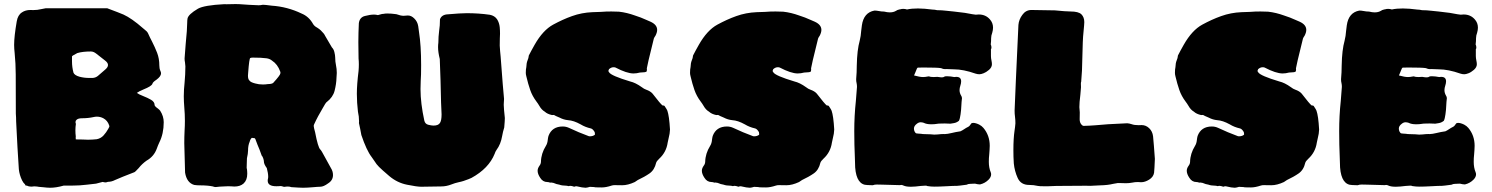

<svg xmlns="http://www.w3.org/2000/svg" viewBox="-20 -885 7268 935"><path d="M191.9 26.9C184.6 25.9 176.8 25.4 169.4 24.9C166.5 24.4 163.6 23.9 160.2 23.4C156.7 22.9 152.3 22.5 147 22.5C141.6 23.4 136.7 23.9 133.3 23.9C125 23.9 117.7 22.5 111.3 19C111.3 19 105 19 105 19C105 19 101.6 12.7 101.6 12.7C96.2 7.8 91.3 1.5 87.4 -6.8C79.1 -23.9 73.7 -42 71.8 -60.5C66.9 -131.3 63 -202.6 59.6 -273.9C59.1 -280.3 58.6 -287.1 58.6 -293.9C58.6 -306.6 58.1 -319.3 57.1 -332C56.6 -366.7 56.6 -430.2 56.6 -522.5C56.6 -557.6 54.7 -592.8 51.3 -627.4C49.8 -640.6 48.8 -653.8 48.8 -666.5C48.8 -694.3 53.2 -732.4 61.5 -780.8C64.9 -801.3 73.2 -815.9 86.9 -824.7C98.1 -832.5 112.3 -836.4 128.4 -836.4C128.4 -836.4 141.6 -835.9 141.6 -835.9C154.8 -835.9 168.5 -837.4 182.1 -840.8C189 -842.3 195.8 -843.8 202.1 -844.7C202.1 -844.7 502.4 -844.7 502.4 -844.7C541.5 -830.1 567.9 -819.8 581.5 -814C607.4 -802.2 639.2 -780.3 676.3 -747.6C678.2 -745.6 681.2 -743.2 684.6 -740.7C691.9 -735.4 697.8 -729.5 701.2 -722.2C707 -709 713.4 -695.8 720.2 -683.1C729.5 -665 737.8 -646.5 745.1 -627.9C752.4 -608.9 755.9 -588.4 755.9 -566.4C755.9 -557.1 757.3 -548.3 760.7 -540.5C763.2 -536.1 764.2 -531.7 764.2 -527.8C764.2 -518.1 756.8 -507.8 741.7 -496.6C730.5 -489.3 723.6 -482.9 722.2 -477.1C719.7 -469.2 705.1 -460 678.2 -449.2C663.1 -442.9 652.8 -437.5 646.5 -432.6C653.3 -427.7 663.6 -422.4 677.7 -417C691.9 -411.6 704.6 -405.3 715.8 -398.9C727.1 -392.1 732.9 -383.8 732.9 -373.5C732.9 -369.6 738.3 -363.8 749.5 -356C753.9 -352.5 757.3 -349.1 759.8 -346.2C771.5 -328.1 777.3 -309.1 777.3 -290C777.3 -252.4 770 -219.2 755.9 -191.4C751.5 -181.6 747.1 -171.9 743.7 -161.6C734.4 -135.7 717.8 -116.2 693.4 -102.5C679.2 -92.3 666.5 -80.6 655.3 -66.4C644 -54.2 637.2 -47.4 634.3 -46.4C592.3 -30.3 561 -17.6 540 -8.3C528.8 -2.4 517.1 0.5 505.4 0.5C501 2.4 496.6 3.4 492.2 3.4C492.2 3.4 479.5 1 479.5 1C479.5 1 447.8 9.3 447.8 9.3C415 13.2 388.7 16.1 368.7 17.6C354 18.6 327.6 19 289.6 19C265.6 25.9 243.7 29.3 224.6 29.3C213.9 29.3 203.1 28.3 191.9 26.9ZM430.7 -505.4C439.9 -505.9 448.7 -508.8 456.5 -515.1C468.8 -526.4 481 -536.6 493.2 -546.9C501.5 -554.2 505.9 -561 505.9 -568.4C505.9 -575.7 501.5 -582.5 492.7 -589.4C478 -600.6 463.4 -611.8 449.2 -623.5C439.9 -630.9 431.2 -634.3 422.4 -634.3C396 -634.3 374 -631.8 356.4 -626.5C339.4 -617.7 330.6 -612.3 330.6 -610.4C330.6 -610.4 330.6 -586.4 330.6 -586.4C330.6 -567.4 333 -548.8 337.9 -530.8C341.3 -522.5 351.6 -515.6 367.7 -511.2C382.8 -507.3 398.4 -505.4 414.6 -505.4C414.6 -505.4 430.7 -505.4 430.7 -505.4ZM450.7 -207C464.4 -209.5 475.6 -215.8 484.4 -225.6C493.2 -235.4 501 -246.1 507.3 -257.8C510.7 -263.7 512.7 -267.1 512.7 -268.1C512.7 -268.1 511.7 -274.4 511.7 -274.4C506.3 -290.5 496.6 -302.2 482.4 -309.6C472.7 -314.5 462.4 -316.9 452.1 -316.9C446.8 -316.9 440.9 -316.4 435.5 -314.9C417.5 -311 398.9 -309.1 379.9 -309.1C366.7 -309.1 357.9 -306.6 352.5 -301.3C349.1 -298.3 347.7 -294.9 347.7 -290.5C347.7 -288.1 348.1 -285.2 349.6 -281.7C348.1 -271.5 347.2 -261.2 347.2 -251C347.2 -240.7 347.7 -230.5 349.1 -220.2C348.6 -219.2 348.6 -218.3 348.6 -216.8C348.6 -216.8 349.1 -206.1 349.1 -206.1C360.4 -206.1 371.1 -206.1 381.8 -205.6C391.1 -205.1 399.9 -204.6 408.7 -204.6C422.9 -204.6 437 -205.6 450.7 -207Z M1398.9 26.4C1393.6 24.4 1388.2 23.4 1381.8 23.4C1377.9 23.4 1374.5 23.4 1372.1 23.9C1369.1 24.4 1367.2 24.9 1365.7 24.9C1362.8 24.9 1359.4 24.4 1356 22.9C1352.5 21.5 1348.6 21 1345.2 21C1345.2 21 1340.8 21.5 1340.8 21.5C1340.8 21.5 1326.2 22 1326.2 22C1297.9 22 1283.7 13.2 1283.7 -4.9C1283.7 -8.8 1284.2 -13.2 1285.6 -17.6C1285.6 -17.6 1286.1 -23.4 1286.1 -23.4C1286.1 -35.6 1283.7 -50.3 1279.3 -66.4C1270 -79.1 1265.1 -89.8 1265.1 -98.6C1265.1 -102.1 1264.2 -107.4 1261.7 -114.3C1259.3 -121.1 1256.8 -125.5 1254.4 -127.4C1250.5 -138.7 1247.1 -148.4 1243.7 -156.7C1236.8 -172.9 1230.5 -188.5 1225.1 -203.6C1223.6 -210 1220.2 -212.9 1215.8 -212.9C1215.8 -212.9 1212.9 -212.4 1212.9 -212.4C1212.9 -212.4 1207.5 -213.9 1207.5 -213.9C1207.5 -213.9 1206.1 -213.4 1206.1 -213.4C1201.7 -210 1198.2 -204.1 1195.8 -194.8C1190.4 -182.6 1188 -168.5 1188 -152.3C1188 -142.1 1186 -129.4 1182.6 -114.3C1182.1 -102.1 1181.6 -91.8 1181.6 -83C1181.6 -83 1181.2 -67.4 1181.2 -67.4C1182.6 -62 1183.6 -56.2 1183.6 -50.8C1183.6 -50.8 1184.1 -39.1 1184.1 -39.1C1184.1 -18.1 1178.2 -2.4 1166 8.8C1154.8 18.6 1140.1 23.4 1121.1 23.4C1116.7 23.4 1111.8 22.9 1106.9 22.5C1101.6 22 1096.2 22 1090.8 22C1083.5 22 1076.7 22.5 1069.8 22.9C1063 23.4 1056.2 23.9 1049.8 23.9C1049.8 23.9 1030.8 25.9 1030.8 25.9C1025.4 25.9 1021 24.9 1016.6 22.9C1000.5 19.5 979.5 17.6 953.6 17.6C944.3 17.6 935.1 17.1 925.8 15.6C901.9 8.8 886.7 -11.2 881.3 -44.4C881.3 -44.4 877.4 -187.5 877.4 -187.5C877.4 -208 877.9 -228.5 878.9 -249C879.9 -264.6 880.4 -280.3 880.4 -296.4C880.4 -318.4 879.4 -340.8 877.4 -363.3C876 -380.9 875 -398.4 875 -416C875 -438.5 876.5 -460.9 878.9 -482.9C881.3 -508.8 882.8 -535.2 882.8 -561.5C882.3 -567.9 881.8 -574.7 880.9 -581.1C879.4 -587.4 878.9 -594.2 878.9 -600.6C878.9 -606.4 880.9 -629.9 884.3 -671.4C889.2 -719.7 891.6 -753.4 891.6 -773.4C891.6 -781.2 892.1 -788.1 893.1 -794.4C895.5 -808.1 912.6 -824.2 944.3 -842.8C964.4 -854 1006.8 -861.3 1072.8 -864.7C1072.8 -864.7 1083 -864.3 1083 -864.3C1101.6 -864.7 1116.2 -865.2 1127.4 -865.2C1135.7 -865.2 1142.1 -865.2 1146 -864.7C1176.8 -862.3 1208 -860.4 1239.3 -859.4C1245.1 -859.4 1251 -859.9 1256.8 -861.3C1256.8 -861.3 1260.7 -861.8 1260.7 -861.8C1267.1 -861.8 1281.2 -860.4 1303.2 -857.4C1354 -854 1402.3 -841.3 1448.2 -819.3C1472.2 -809.6 1491.2 -792.5 1504.9 -767.6C1509.3 -760.7 1515.6 -754.9 1524.4 -750.5C1532.2 -745.6 1538.1 -741.2 1542.5 -736.8C1553.7 -726.1 1560.5 -717.3 1563 -710.9C1563 -710.9 1596.2 -654.3 1596.2 -654.3C1601.6 -648.9 1606 -641.6 1608.4 -631.3C1610.8 -621.1 1612.3 -612.3 1612.3 -605.5C1612.3 -591.3 1613.8 -578.6 1616.2 -567.4C1618.7 -555.7 1620.1 -543 1620.1 -529.8C1620.1 -529.8 1618.7 -507.3 1618.7 -507.3C1618.2 -485.4 1614.7 -463.9 1609.4 -442.9C1604 -421.9 1591.3 -403.8 1571.3 -388.2C1570.8 -387.7 1569.8 -386.7 1568.8 -386.2C1567.4 -385.7 1561.5 -376 1551.3 -357.9C1536.1 -332.5 1522 -306.6 1509.8 -279.8C1508.3 -277.3 1507.8 -274.4 1507.8 -271C1507.8 -266.6 1510.3 -256.3 1514.6 -240.7C1523.9 -191.9 1532.2 -164.1 1539.6 -157.2C1543.5 -153.8 1550.8 -141.6 1561.5 -121.1C1572.3 -100.6 1582 -83 1590.8 -67.9C1598.1 -56.6 1601.6 -44.9 1601.6 -32.7C1601.6 -15.6 1593.8 -2 1578.1 7.8C1563 19 1550.3 24.4 1539.6 24.4C1531.2 24.4 1519 25.4 1502 26.9C1484.9 28.3 1469.7 29.3 1456.1 29.3C1445.8 29.3 1426.8 28.3 1398.9 26.4ZM1285.2 -475.6C1296.9 -475.6 1305.2 -477.5 1310.1 -481C1333 -505.9 1344.7 -521.5 1345.2 -526.9C1345.2 -526.9 1345.7 -531.2 1345.7 -531.2C1345.7 -533.7 1345.2 -535.6 1344.2 -537.6C1335.9 -560.5 1322.8 -578.1 1305.2 -589.4C1297.9 -595.7 1288.6 -599.6 1278.3 -601.1C1261.2 -603.5 1238.8 -604.5 1211.4 -604.5C1206.1 -604.5 1202.1 -604 1198.7 -602.5C1195.3 -601.1 1191.9 -577.1 1188.5 -530.8C1188 -525.4 1187.5 -521 1187.5 -516.6C1187.5 -504.9 1189.9 -496.6 1195.3 -492.2C1198.7 -486.8 1208 -482.4 1223.1 -478.5C1234.9 -475.1 1247.1 -473.6 1260.3 -473.6C1268.1 -473.6 1276.4 -474.1 1285.2 -475.6Z M2031.2 24.4C2017.1 24.4 1994.1 21 1962.4 14.6C1930.2 8.3 1901.4 -5.9 1876 -27.3C1850.6 -48.8 1834 -64 1825.7 -72.3C1817.4 -80.6 1809.6 -90.3 1803.2 -101.1C1798.8 -107.4 1794.4 -113.8 1790 -120.1C1772.9 -142.1 1756.3 -178.2 1739.7 -227.5C1736.3 -247.1 1732.4 -266.6 1728 -285.6C1728 -285.6 1728.5 -293.9 1728.5 -293.9C1728.5 -310.1 1726.6 -326.2 1723.1 -341.3C1719.7 -370.1 1717.8 -399.4 1717.8 -428.2C1717.8 -459 1720.7 -496.1 1726.1 -539.6C1727.1 -550.8 1727.5 -561.5 1727.5 -571.3C1727.5 -581.1 1727.1 -590.8 1726.1 -600.6C1725.6 -623 1725.1 -649.4 1725.1 -679.7C1725.1 -710.4 1726.1 -741.2 1727.5 -772C1730 -791 1739.7 -802.7 1756.8 -807.1C1773.4 -811.5 1788.6 -814 1801.8 -814C1808.1 -814 1814 -813 1820.3 -811.5C1820.3 -811.5 1840.3 -816.9 1840.3 -816.9C1842.8 -816.9 1844.7 -816.9 1846.7 -817.4C1853 -818.8 1859.4 -819.3 1865.7 -819.3C1877.9 -819.3 1892.6 -818.4 1910.2 -815.9C1924.8 -810.5 1936.5 -808.1 1945.3 -808.1C1948.7 -808.1 1955.6 -808.6 1966.3 -809.6C1977.5 -809.6 1987.8 -804.7 1997.1 -795.4C2007.8 -785.2 2014.2 -772.5 2016.6 -757.8C2017.6 -748.5 2019 -738.8 2020.5 -729C2027.3 -686 2030.8 -632.3 2030.8 -567.9C2030.8 -533.2 2030.3 -507.3 2028.8 -491.2C2028.3 -478 2027.8 -464.4 2027.8 -451.2C2027.8 -404.8 2034.2 -353.5 2046.4 -297.4C2048.8 -286.6 2055.7 -279.8 2065.9 -277.3C2076.2 -274.9 2084.5 -273.4 2090.8 -273.4C2106.9 -273.4 2117.7 -277.8 2123 -287.1C2127.9 -294.9 2130.4 -308.6 2130.4 -328.1C2130.4 -328.1 2127.9 -385.7 2127.9 -385.7C2126.5 -458.5 2124.5 -529.3 2121.6 -597.7C2116.2 -619.1 2113.3 -638.7 2113.3 -655.8C2113.3 -663.1 2113.8 -670.4 2114.7 -676.8C2114.7 -696.8 2116.2 -716.8 2118.7 -736.8C2121.1 -751 2122.6 -769 2122.6 -791C2127.9 -806.6 2141.6 -814.9 2162.6 -815.4C2202.1 -818.8 2232.4 -820.8 2252.9 -820.8C2291 -820.8 2328.6 -818.4 2365.7 -813C2380.9 -810.1 2392.6 -802.7 2400.4 -791.5C2407.7 -780.3 2412.1 -767.1 2413.6 -752.4C2414.6 -742.2 2415 -731.4 2415 -721.2C2415 -712.9 2414.6 -705.1 2414.1 -697.3C2414.1 -697.3 2413.6 -663.1 2413.6 -663.1C2414.6 -645 2416 -627.4 2418 -609.4C2418 -609.4 2428.2 -476.1 2428.2 -476.1C2430.7 -452.1 2432.6 -427.7 2434.6 -403.3C2434.6 -397.5 2434.1 -391.6 2433.6 -385.7C2433.1 -382.3 2433.1 -378.4 2433.1 -374.5C2433.1 -363.8 2435.1 -342.3 2438.5 -310.1C2438.5 -301.8 2437.5 -286.1 2435.5 -264.2C2431.2 -250.5 2427.7 -236.3 2425.3 -222.2C2420.9 -196.3 2412.1 -173.8 2397.9 -154.8C2394 -149.4 2391.1 -143.1 2388.7 -135.7C2369.6 -88.4 2332 -49.3 2275.9 -18.6C2269 -15.1 2256.3 -10.3 2237.8 -3.9C2229.5 -1.5 2221.7 1 2213.4 2.4C2201.2 4.9 2189.5 8.8 2178.2 13.2C2162.1 19.5 2145.5 22.9 2128.4 22.9C2128.4 22.9 2031.2 24.4 2031.2 24.4Z M2790 22.5C2790 22.5 2786.6 22 2786.6 22C2783.2 22 2779.8 22.9 2776.4 24.4C2768.1 21.5 2761.7 20 2757.8 20C2754.9 20 2752 20.5 2749.5 21.5C2743.7 20 2738.3 19 2732.9 19C2722.7 19 2712.9 17.6 2703.6 14.2C2703.6 14.2 2689.9 11.2 2689.9 11.2C2678.7 6.3 2670.4 3.9 2664.6 3.9C2664.6 3.9 2658.7 4.4 2658.7 4.4C2654.3 2.4 2649.9 1.5 2645.5 1.5C2630.9 1.5 2619.1 -5.4 2610.8 -19C2602.5 -31.2 2598.1 -43 2598.1 -53.2C2598.1 -61.5 2601.1 -69.3 2606.9 -77.6C2611.3 -83 2613.8 -89.4 2614.3 -96.2C2614.7 -124 2623 -149.9 2638.2 -174.3C2643.6 -182.6 2646.5 -192.9 2647.5 -204.1C2647.9 -210.4 2649.4 -216.3 2650.9 -222.7C2662.1 -253.4 2685.5 -269 2720.2 -269C2730.5 -269 2740.2 -267.1 2750 -262.7C2781.7 -247.6 2814.5 -233.9 2847.7 -221.7C2849.1 -221.2 2850.6 -221.2 2852.5 -221.2C2862.3 -221.2 2870.1 -223.6 2876.5 -228.5C2877 -229 2877.4 -230.5 2877.4 -231.9C2877.4 -234.4 2877 -237.3 2876 -241.7C2869.6 -252.9 2862.8 -258.8 2856.4 -259.8C2839.4 -263.7 2822.8 -270 2807.6 -279.3C2784.7 -292 2764.2 -298.8 2746.1 -299.8C2731.9 -301.3 2718.3 -305.2 2704.6 -312.5C2698.7 -315.4 2692.9 -317.9 2686.5 -320.3C2681.2 -323.7 2677.7 -325.2 2676.3 -325.2C2676.3 -325.2 2668 -324.7 2668 -324.7C2652.8 -328.1 2641.1 -333.5 2632.8 -341.3C2622.6 -347.2 2613.8 -356.4 2606.4 -369.6C2602.1 -377 2597.2 -384.3 2592.3 -390.6C2579.1 -408.2 2568.8 -426.8 2562 -446.8C2555.2 -466.8 2548.8 -488.3 2543.5 -511.7C2541.5 -519 2540.5 -524.9 2540.5 -529.8C2540.5 -542.5 2541.5 -551.8 2543 -557.6C2543.5 -571.3 2545.4 -582 2548.8 -590.3C2552.2 -598.1 2554.7 -606.4 2555.2 -614.7C2562.5 -629.4 2572.3 -647 2583.5 -667C2610.4 -714.4 2640.6 -747.1 2673.8 -765.1C2703.6 -781.2 2733.9 -795.4 2765.6 -806.6C2796.9 -817.9 2830.1 -824.2 2864.7 -825.7C2864.7 -825.7 2905.3 -827.1 2905.3 -827.1C2922.4 -828.6 2939.9 -829.1 2957 -829.1C2969.2 -829.1 2981.9 -828.6 2994.1 -828.1C3020.5 -825.2 3046.4 -818.8 3071.8 -809.6C3091.8 -803.2 3109.9 -796.4 3126.5 -788.6C3126.5 -788.6 3147.9 -779.3 3147.9 -779.3C3169.4 -769.5 3180.2 -756.3 3180.2 -739.3C3180.2 -731 3177.2 -721.2 3171.9 -710.9C3168.5 -706.1 3165.5 -701.7 3164.1 -697.3C3141.1 -605 3129.9 -556.6 3129.9 -552.2C3129.9 -552.2 3130.4 -546.9 3130.4 -546.9C3130.4 -540.5 3129.4 -537.1 3127.4 -535.6C3123.5 -533.7 3118.2 -532.7 3110.8 -532.7C3104.5 -532.7 3099.6 -532.2 3096.2 -531.7C3085.4 -528.8 3075.2 -527.3 3064.9 -527.3C3043 -527.3 3013.7 -537.1 2977.1 -556.2C2974.1 -557.1 2971.2 -557.6 2967.8 -557.6C2960.4 -557.6 2953.1 -554.7 2945.8 -548.3C2945.8 -548.3 2942.4 -539.1 2942.4 -539.1C2942.4 -539.1 2946.3 -532.7 2946.3 -532.7C2953.1 -521.5 2987.3 -506.8 3048.8 -488.3C3065.9 -484.4 3085 -475.1 3106 -460C3112.8 -454.6 3119.6 -450.7 3127 -448.2C3140.6 -443.4 3150.9 -437 3157.7 -429.2C3183.6 -395.5 3199.7 -376.5 3206.1 -371.6C3209.5 -371.6 3212.9 -371.1 3215.8 -369.6C3225.1 -356 3229.5 -348.1 3230 -345.7C3235.8 -329.1 3240.2 -298.8 3242.7 -254.4C3242.2 -240.7 3240.2 -227.1 3236.3 -212.9C3234.4 -205.6 3232.9 -197.8 3231.4 -190.4C3227.1 -159.7 3213.4 -133.3 3190.4 -112.3C3182.1 -104.5 3176.8 -97.7 3175.3 -92.3C3169.9 -68.8 3159.2 -51.8 3143.1 -40.5C3127 -29.3 3107.9 -18.6 3085.9 -8.3C3085.9 -8.3 3071.3 1.5 3071.3 1.5C3049.3 11.7 3028.8 17.1 3009.8 17.1C3009.8 17.1 2973.6 16.6 2973.6 16.6C2968.3 16.6 2963.4 17.1 2959 18.6C2939.9 24.9 2923.8 27.8 2910.6 27.8C2910.6 27.8 2880.4 27.3 2880.4 27.3C2877.9 26.4 2875 25.9 2872.1 25.9C2869.1 25.9 2862.8 25.4 2852.5 24.9C2845.2 27.3 2838.4 28.8 2832 29.3C2822.3 29.3 2808.1 26.9 2790 22.5Z M3589.8 22.5C3589.8 22.5 3586.4 22 3586.4 22C3583 22 3579.6 22.9 3576.2 24.4C3567.9 21.5 3561.5 20 3557.6 20C3554.7 20 3551.8 20.5 3549.3 21.5C3543.5 20 3538.1 19 3532.7 19C3522.5 19 3512.7 17.6 3503.4 14.2C3503.4 14.2 3489.7 11.2 3489.7 11.2C3478.5 6.3 3470.2 3.9 3464.4 3.9C3464.4 3.9 3458.5 4.4 3458.5 4.4C3454.1 2.4 3449.7 1.5 3445.3 1.5C3430.7 1.5 3418.9 -5.4 3410.6 -19C3402.3 -31.2 3397.9 -43 3397.9 -53.2C3397.9 -61.5 3400.9 -69.3 3406.7 -77.6C3411.1 -83 3413.6 -89.4 3414.1 -96.2C3414.6 -124 3422.9 -149.9 3438 -174.3C3443.4 -182.6 3446.3 -192.9 3447.3 -204.1C3447.8 -210.4 3449.2 -216.3 3450.7 -222.7C3461.9 -253.4 3485.4 -269 3520 -269C3530.3 -269 3540 -267.1 3549.8 -262.7C3581.5 -247.6 3614.3 -233.9 3647.5 -221.7C3648.9 -221.2 3650.4 -221.2 3652.3 -221.2C3662.1 -221.2 3669.9 -223.6 3676.3 -228.5C3676.8 -229 3677.2 -230.5 3677.2 -231.9C3677.2 -234.4 3676.8 -237.3 3675.8 -241.7C3669.4 -252.9 3662.6 -258.8 3656.2 -259.8C3639.2 -263.7 3622.6 -270 3607.4 -279.3C3584.5 -292 3564 -298.8 3545.9 -299.8C3531.7 -301.3 3518.1 -305.2 3504.4 -312.5C3498.5 -315.4 3492.7 -317.9 3486.3 -320.3C3481 -323.7 3477.5 -325.2 3476.1 -325.2C3476.1 -325.2 3467.8 -324.7 3467.8 -324.7C3452.6 -328.1 3440.9 -333.5 3432.6 -341.3C3422.4 -347.2 3413.6 -356.4 3406.2 -369.6C3401.9 -377 3397 -384.3 3392.1 -390.6C3378.9 -408.2 3368.7 -426.8 3361.8 -446.8C3355 -466.8 3348.6 -488.3 3343.3 -511.7C3341.3 -519 3340.3 -524.9 3340.3 -529.8C3340.3 -542.5 3341.3 -551.8 3342.8 -557.6C3343.3 -571.3 3345.2 -582 3348.6 -590.3C3352.1 -598.1 3354.5 -606.4 3355 -614.7C3362.3 -629.4 3372.1 -647 3383.3 -667C3410.2 -714.4 3440.4 -747.1 3473.6 -765.1C3503.4 -781.2 3533.7 -795.4 3565.4 -806.6C3596.7 -817.9 3629.9 -824.2 3664.6 -825.7C3664.6 -825.7 3705.1 -827.1 3705.1 -827.1C3722.2 -828.6 3739.7 -829.1 3756.8 -829.1C3769 -829.1 3781.7 -828.6 3793.9 -828.1C3820.3 -825.2 3846.2 -818.8 3871.6 -809.6C3891.6 -803.2 3909.7 -796.4 3926.3 -788.6C3926.3 -788.6 3947.8 -779.3 3947.8 -779.3C3969.2 -769.5 3980 -756.3 3980 -739.3C3980 -731 3977.1 -721.2 3971.7 -710.9C3968.3 -706.1 3965.3 -701.7 3963.9 -697.3C3940.9 -605 3929.7 -556.6 3929.7 -552.2C3929.7 -552.2 3930.2 -546.9 3930.2 -546.9C3930.2 -540.5 3929.2 -537.1 3927.2 -535.6C3923.3 -533.7 3918 -532.7 3910.6 -532.7C3904.3 -532.7 3899.4 -532.2 3896 -531.7C3885.3 -528.8 3875 -527.3 3864.7 -527.3C3842.8 -527.3 3813.5 -537.1 3776.9 -556.2C3773.9 -557.1 3771 -557.6 3767.6 -557.6C3760.3 -557.6 3752.9 -554.7 3745.6 -548.3C3745.6 -548.3 3742.2 -539.1 3742.2 -539.1C3742.2 -539.1 3746.1 -532.7 3746.1 -532.7C3752.9 -521.5 3787.1 -506.8 3848.6 -488.3C3865.7 -484.4 3884.8 -475.1 3905.8 -460C3912.6 -454.6 3919.4 -450.7 3926.8 -448.2C3940.4 -443.4 3950.7 -437 3957.5 -429.2C3983.4 -395.5 3999.5 -376.5 4005.9 -371.6C4009.3 -371.6 4012.7 -371.1 4015.6 -369.6C4024.9 -356 4029.3 -348.1 4029.8 -345.7C4035.6 -329.1 4040 -298.8 4042.5 -254.4C4042 -240.7 4040 -227.1 4036.1 -212.9C4034.2 -205.6 4032.7 -197.8 4031.2 -190.4C4026.9 -159.7 4013.2 -133.3 3990.2 -112.3C3981.9 -104.5 3976.6 -97.7 3975.1 -92.3C3969.7 -68.8 3959 -51.8 3942.9 -40.5C3926.8 -29.3 3907.7 -18.6 3885.7 -8.3C3885.7 -8.3 3871.1 1.5 3871.1 1.5C3849.1 11.7 3828.6 17.1 3809.6 17.1C3809.6 17.1 3773.4 16.6 3773.4 16.6C3768.1 16.6 3763.2 17.1 3758.8 18.6C3739.7 24.9 3723.6 27.8 3710.4 27.8C3710.4 27.8 3680.2 27.3 3680.2 27.3C3677.7 26.4 3674.8 25.9 3671.9 25.9C3668.9 25.9 3662.6 25.4 3652.3 24.9C3645 27.3 3638.2 28.8 3631.8 29.3C3622.1 29.3 3607.9 26.9 3589.8 22.5Z M4416 24.4C4399.9 24.4 4388.2 22.5 4379.9 18.6C4376 16.6 4372.1 15.6 4368.7 15.6C4366.2 15.6 4364.3 16.1 4362.3 16.6C4362.3 16.6 4275.4 14.2 4275.4 14.2C4267.1 13.7 4258.3 13.7 4250 13.7C4243.2 13.7 4236.3 14.6 4230 17.1C4220.7 16.6 4211.9 16.1 4204.1 16.1C4168.9 16.1 4148.9 -12.2 4144.5 -69.3C4144.5 -69.3 4143.1 -115.2 4143.1 -115.2C4141.1 -158.7 4140.1 -202.6 4140.1 -246.6C4140.1 -295.4 4142.6 -344.2 4147.9 -393.6C4147.9 -393.6 4153.3 -461.9 4153.3 -461.9C4153.3 -468.3 4152.8 -474.1 4151.4 -480.5C4149.9 -486.3 4149.4 -491.7 4149.4 -497.1C4149.4 -497.1 4149.4 -500.5 4149.4 -500.5C4151.4 -522 4152.3 -543.5 4152.3 -565.4C4153.3 -616.7 4158.2 -657.2 4166.5 -686.5C4170.4 -702.1 4172.9 -718.3 4173.8 -734.4C4173.8 -734.4 4177.2 -761.7 4177.2 -761.7C4183.1 -803.2 4203.6 -827.1 4238.3 -833.5C4244.6 -833.5 4251 -833 4258.3 -831.5C4267.6 -829.6 4276.9 -828.6 4285.6 -828.6C4295.4 -826.2 4304.7 -824.7 4313 -824.7C4324.7 -824.7 4335 -827.1 4343.8 -832.5C4347.2 -835 4352.1 -837.4 4359.4 -838.9C4359.4 -838.9 4364.7 -839.8 4364.7 -839.8C4369.1 -841.3 4374 -841.8 4378.9 -841.8C4384.8 -841.8 4390.6 -840.8 4397 -838.9C4412.1 -842.3 4430.2 -843.8 4450.2 -843.8C4471.2 -843.8 4494.6 -841.8 4520.5 -838.4C4527.8 -838.4 4535.2 -837.4 4543.5 -835.4C4558.6 -835.4 4574.2 -834.5 4589.8 -832.5C4606.9 -831.1 4636.7 -827.6 4679.2 -822.3C4710.4 -816.4 4728 -813.5 4731.9 -813.5C4731.9 -813.5 4746.1 -814.5 4746.1 -814.5C4768.6 -814.5 4786.6 -806.6 4800.3 -791C4810.5 -779.8 4815.9 -766.1 4815.9 -750.5C4815.9 -742.7 4814.5 -734.4 4812 -725.6C4808.6 -716.8 4806.6 -708 4806.6 -699.2C4806.6 -689 4806.2 -678.7 4804.7 -668.5C4807.1 -664.1 4808.1 -659.2 4808.1 -652.8C4808.1 -649.4 4807.1 -647 4805.7 -645.5C4805.7 -645.5 4805.7 -612.3 4805.7 -612.3C4805.7 -605 4806.6 -598.1 4808.1 -591.3C4809.6 -584 4810.5 -577.6 4810.5 -572.3C4810.5 -562 4805.7 -553.2 4796.4 -544.9C4786.6 -536.6 4777.8 -531.2 4770 -528.3C4761.7 -524.9 4754.9 -523.4 4749 -523.4C4743.2 -523.4 4737.3 -524.4 4731 -526.4C4690.9 -540.5 4655.8 -547.4 4625.5 -547.4C4612.8 -547.4 4600.1 -547.9 4586.9 -548.8C4586.9 -548.8 4582.5 -548.3 4582.5 -548.3C4576.2 -548.3 4569.3 -549.8 4562.5 -553.2C4551.3 -555.2 4522.9 -556.2 4477.5 -556.2C4477.5 -556.2 4449.7 -555.7 4449.7 -555.7C4448.2 -555.2 4446.8 -553.7 4445.3 -551.3C4443.8 -548.8 4441.4 -543 4438.5 -534.7C4435.1 -526.4 4432.6 -520.5 4431.2 -517.6C4450.2 -512.2 4464.8 -509.8 4475.1 -509.8C4482.4 -509.8 4489.3 -510.7 4496.6 -512.2C4499 -512.7 4501.5 -513.2 4503.9 -513.2C4509.3 -510.7 4517.1 -509.8 4527.3 -509.8C4532.2 -509.8 4538.1 -510.3 4544.4 -510.7C4553.2 -509.3 4559.6 -508.3 4563.5 -508.3C4563.5 -508.3 4567.9 -508.3 4567.9 -508.3C4572.3 -508.3 4577.1 -509.8 4582 -513.2C4585.4 -513.7 4588.4 -513.7 4591.8 -513.7C4603 -513.7 4614.7 -512.2 4627 -509.8C4630.4 -510.3 4633.8 -510.7 4636.7 -510.7C4652.8 -510.7 4660.6 -503.4 4660.6 -488.8C4660.6 -482.4 4659.2 -475.1 4656.7 -467.8C4654.3 -460.4 4652.8 -453.1 4652.8 -446.3C4652.8 -437 4655.3 -428.2 4660.2 -419.9C4663.1 -415.5 4664.6 -411.1 4664.6 -406.7C4663.1 -394.5 4662.1 -382.8 4661.6 -370.6C4661.1 -356.4 4659.7 -342.3 4657.7 -328.1C4655.8 -314 4653.3 -303.7 4649.9 -296.9C4642.6 -291 4634.8 -287.1 4626 -285.6C4617.2 -283.7 4611.3 -282.7 4608.4 -282.7C4598.1 -282.7 4588.9 -283.2 4580.6 -283.7C4571.3 -283.2 4564 -283.2 4557.6 -283.2C4552.2 -283.2 4546.9 -282.7 4541.5 -281.7C4534.2 -280.3 4524.9 -279.8 4514.6 -279.8C4499.5 -279.8 4487.3 -282.2 4478 -287.1C4473.1 -288.6 4468.3 -289.6 4463.4 -289.6C4457 -289.6 4450.7 -287.1 4444.8 -282.2C4435.5 -275.4 4430.7 -267.6 4430.7 -258.8C4430.7 -254.9 4431.6 -250.5 4433.1 -246.1C4436 -239.7 4439.5 -235.8 4442.9 -235.4C4446.3 -234.9 4449.2 -234.4 4451.7 -234.4C4456.1 -234.4 4460.9 -233.9 4465.8 -233.4C4470.7 -232.4 4476.1 -231.9 4481.9 -231.9C4492.7 -231.9 4502 -231.4 4510.3 -231C4518.1 -230 4524.4 -229.5 4529.8 -229.5C4539.1 -229.5 4550.3 -230.5 4563 -231.9C4570.3 -232.4 4574.7 -232.4 4577.1 -232.4C4577.1 -232.4 4579.6 -231.9 4579.6 -231.9C4589.8 -232.4 4601.1 -233.9 4614.3 -237.3C4627.4 -240.7 4641.6 -243.2 4657.2 -245.6C4662.6 -248 4668.9 -251.5 4675.3 -255.9C4681.6 -260.3 4687.5 -263.7 4693.4 -266.6C4699.2 -269 4704.1 -274.4 4708.5 -281.7C4710.4 -285.2 4713.9 -286.6 4718.8 -286.6C4727.5 -286.6 4737.3 -283.7 4748.5 -278.3C4756.8 -273.9 4763.7 -268.6 4769 -262.2C4789.6 -237.8 4799.8 -208.5 4799.8 -174.8C4799.3 -161.1 4798.8 -147.5 4797.4 -133.3C4795.9 -121.1 4795.4 -108.9 4795.4 -96.7C4795.4 -78.1 4798.3 -61 4804.7 -45.9C4806.2 -42.5 4806.6 -39.1 4806.6 -35.6C4806.6 -26.9 4802.2 -18.1 4793.9 -9.8C4782.7 1.5 4769 9.3 4752.4 13.2C4744.1 12.7 4736.3 11.7 4728 9.3C4718.8 9.8 4710.9 10.3 4704.6 10.3C4698.2 10.3 4692.4 11.7 4687 14.6C4673.8 16.1 4663.1 17.6 4655.8 18.6C4647.9 19.5 4643.1 20 4641.1 20C4629.4 20 4611.8 20.5 4587.9 22C4564 23.4 4544.4 23.9 4529.3 23.9C4518.6 23.9 4507.3 22.9 4495.6 21C4493.2 19.5 4490.7 19 4487.3 19C4481 19 4473.1 19.5 4463.9 20.5C4445.3 22.9 4429.2 24.4 4416 24.4Z M5062 22C5048.3 22 5039.1 21.5 5034.7 20.5C5020.5 17.1 5005.9 15.6 4991.7 15.6C4964.8 15.6 4946.3 4.4 4936 -18.1C4925.8 -40.5 4919.4 -64.5 4917 -89.4C4915.5 -110.8 4915 -132.3 4915 -153.8C4915 -192.9 4917 -224.1 4920.4 -247.1C4922.4 -259.3 4923.8 -272 4924.8 -284.2C4924.8 -294.9 4924.3 -305.7 4922.9 -315.9C4921.4 -326.2 4920.9 -336.4 4920.9 -346.7C4922.9 -403.8 4929.2 -543 4939.5 -763.7C4940.9 -780.8 4947.3 -797.4 4958.5 -812.5C4969.2 -827.6 4983.4 -835.9 5001.5 -836.4C5022.5 -836.4 5061 -835.9 5117.2 -834.5C5151.9 -831.1 5177.2 -829.1 5192.9 -829.1C5218.8 -829.1 5236.3 -824.7 5246.1 -815.4C5255.4 -806.2 5260.3 -793.5 5260.3 -777.3C5260.3 -772 5259.8 -766.6 5259.3 -760.3C5254.9 -716.8 5252.9 -689.5 5252.9 -678.2C5252.9 -678.2 5249 -541.5 5249 -541.5C5249 -538.1 5247.6 -520 5245.1 -486.3C5244.1 -485.8 5243.7 -482.9 5243.7 -476.6C5243.7 -468.3 5243.7 -463.9 5244.1 -462.4C5244.1 -460.9 5244.1 -459.5 5244.1 -459C5244.1 -454.6 5243.2 -442.9 5241.2 -424.3C5237.8 -397.9 5236.3 -377.4 5236.3 -363.3C5236.3 -358.9 5236.8 -355 5237.3 -350.6C5237.8 -346.2 5238.3 -341.8 5238.3 -337.9C5238.3 -337.9 5237.8 -303.7 5237.8 -303.7C5237.8 -293.5 5240.7 -285.2 5246.1 -278.8C5249.5 -274.4 5253.4 -272 5257.8 -272C5276.4 -272.5 5294.9 -273.4 5314 -274.9C5344.7 -278.3 5396.5 -281.7 5469.2 -284.7C5476.6 -284.2 5483.4 -282.7 5490.7 -280.3C5499.5 -276.9 5511.2 -275.4 5525.4 -275.4C5525.4 -275.4 5539.6 -275.9 5539.6 -275.9C5553.2 -275.9 5565.4 -271 5576.2 -260.7C5586.9 -250.5 5593.3 -237.3 5595.2 -221.2C5597.7 -196.3 5600.6 -159.7 5604 -111.3C5602.5 -77.1 5601.6 -54.7 5600.1 -43.5C5597.7 -29.3 5589.4 -18.6 5576.2 -10.3C5563 -2 5549.8 2.4 5537.1 2.4C5537.1 2.4 5521 1.5 5521 1.5C5511.7 1.5 5502.4 2.4 5493.2 4.4C5483.9 6.3 5473.1 7.3 5461.9 7.3C5457.5 7.3 5452.6 7.3 5447.8 6.8C5442.4 6.3 5434.6 6.3 5423.8 6.3C5416 7.3 5408.2 8.8 5400.9 10.3C5383.8 14.6 5362.8 17.1 5337.4 17.6C5311.5 18.6 5295.4 19.5 5289.1 20C5289.1 20 5269.5 19.5 5269.5 19.5C5269.5 19.5 5124 20.5 5124 20.5C5109.9 21.5 5097.2 22 5085 22C5085 22 5062 22 5062 22Z M5951.2 22.5C5951.2 22.5 5947.8 22 5947.8 22C5944.3 22 5940.9 22.9 5937.5 24.4C5929.2 21.5 5922.9 20 5918.9 20C5916 20 5913.1 20.5 5910.6 21.5C5904.8 20 5899.4 19 5894 19C5883.8 19 5874 17.6 5864.7 14.2C5864.7 14.2 5851.1 11.2 5851.1 11.2C5839.8 6.3 5831.5 3.9 5825.7 3.9C5825.7 3.9 5819.8 4.4 5819.8 4.4C5815.4 2.4 5811 1.5 5806.6 1.5C5792 1.5 5780.3 -5.4 5772 -19C5763.7 -31.2 5759.3 -43 5759.3 -53.2C5759.3 -61.5 5762.2 -69.3 5768.1 -77.6C5772.5 -83 5774.9 -89.4 5775.4 -96.2C5775.9 -124 5784.2 -149.9 5799.3 -174.3C5804.7 -182.6 5807.6 -192.9 5808.6 -204.1C5809.1 -210.4 5810.5 -216.3 5812 -222.7C5823.2 -253.4 5846.7 -269 5881.3 -269C5891.6 -269 5901.4 -267.1 5911.1 -262.7C5942.9 -247.6 5975.6 -233.9 6008.8 -221.7C6010.3 -221.2 6011.7 -221.2 6013.7 -221.2C6023.4 -221.2 6031.2 -223.6 6037.6 -228.5C6038.1 -229 6038.6 -230.5 6038.6 -231.9C6038.6 -234.4 6038.1 -237.3 6037.1 -241.7C6030.8 -252.9 6023.9 -258.8 6017.6 -259.8C6000.5 -263.7 5983.9 -270 5968.8 -279.3C5945.8 -292 5925.3 -298.8 5907.2 -299.8C5893.1 -301.3 5879.4 -305.2 5865.7 -312.5C5859.9 -315.4 5854 -317.9 5847.7 -320.3C5842.3 -323.7 5838.9 -325.2 5837.4 -325.2C5837.4 -325.2 5829.1 -324.7 5829.1 -324.7C5814 -328.1 5802.2 -333.5 5793.9 -341.3C5783.7 -347.2 5774.9 -356.4 5767.6 -369.6C5763.2 -377 5758.3 -384.3 5753.4 -390.6C5740.2 -408.2 5730 -426.8 5723.1 -446.8C5716.3 -466.8 5710 -488.3 5704.6 -511.7C5702.6 -519 5701.7 -524.9 5701.7 -529.8C5701.7 -542.5 5702.6 -551.8 5704.1 -557.6C5704.6 -571.3 5706.5 -582 5710 -590.3C5713.4 -598.1 5715.8 -606.4 5716.3 -614.7C5723.6 -629.4 5733.4 -647 5744.6 -667C5771.5 -714.4 5801.8 -747.1 5835 -765.1C5864.7 -781.2 5895 -795.4 5926.8 -806.6C5958 -817.9 5991.2 -824.2 6025.9 -825.7C6025.9 -825.7 6066.4 -827.1 6066.4 -827.1C6083.5 -828.6 6101.1 -829.1 6118.2 -829.1C6130.4 -829.1 6143.1 -828.6 6155.3 -828.1C6181.6 -825.2 6207.5 -818.8 6232.9 -809.6C6252.9 -803.2 6271 -796.4 6287.6 -788.6C6287.6 -788.6 6309.1 -779.3 6309.1 -779.3C6330.6 -769.5 6341.3 -756.3 6341.3 -739.3C6341.3 -731 6338.4 -721.2 6333 -710.9C6329.6 -706.1 6326.7 -701.7 6325.2 -697.3C6302.2 -605 6291 -556.6 6291 -552.2C6291 -552.2 6291.5 -546.9 6291.5 -546.9C6291.5 -540.5 6290.5 -537.1 6288.6 -535.6C6284.7 -533.7 6279.3 -532.7 6272 -532.7C6265.6 -532.7 6260.7 -532.2 6257.3 -531.7C6246.6 -528.8 6236.3 -527.3 6226.1 -527.3C6204.1 -527.3 6174.8 -537.1 6138.2 -556.2C6135.3 -557.1 6132.3 -557.6 6128.9 -557.6C6121.6 -557.6 6114.3 -554.7 6106.9 -548.3C6106.9 -548.3 6103.5 -539.1 6103.5 -539.1C6103.5 -539.1 6107.4 -532.7 6107.4 -532.7C6114.3 -521.5 6148.4 -506.8 6210 -488.3C6227.1 -484.4 6246.1 -475.1 6267.1 -460C6273.9 -454.6 6280.8 -450.7 6288.1 -448.2C6301.8 -443.4 6312 -437 6318.8 -429.2C6344.7 -395.5 6360.8 -376.5 6367.2 -371.6C6370.6 -371.6 6374 -371.1 6377 -369.6C6386.2 -356 6390.6 -348.1 6391.1 -345.7C6397 -329.1 6401.4 -298.8 6403.8 -254.4C6403.3 -240.7 6401.4 -227.1 6397.5 -212.9C6395.5 -205.6 6394 -197.8 6392.6 -190.4C6388.2 -159.7 6374.5 -133.3 6351.6 -112.3C6343.3 -104.5 6337.9 -97.7 6336.4 -92.3C6331.1 -68.8 6320.3 -51.8 6304.2 -40.5C6288.1 -29.3 6269 -18.6 6247.1 -8.3C6247.1 -8.3 6232.4 1.5 6232.4 1.5C6210.4 11.7 6189.9 17.1 6170.9 17.1C6170.9 17.1 6134.8 16.6 6134.8 16.6C6129.4 16.6 6124.5 17.1 6120.1 18.6C6101.1 24.9 6085 27.8 6071.8 27.8C6071.8 27.8 6041.5 27.3 6041.5 27.3C6039.1 26.4 6036.1 25.9 6033.2 25.9C6030.3 25.9 6023.9 25.4 6013.7 24.9C6006.3 27.3 5999.5 28.8 5993.2 29.3C5983.4 29.3 5969.2 26.9 5951.2 22.5Z M6777.3 24.4C6761.2 24.4 6749.5 22.5 6741.2 18.6C6737.3 16.6 6733.4 15.6 6730 15.6C6727.5 15.6 6725.6 16.1 6723.6 16.6C6723.6 16.6 6636.7 14.2 6636.7 14.2C6628.4 13.7 6619.6 13.7 6611.3 13.7C6604.5 13.7 6597.7 14.6 6591.3 17.1C6582 16.6 6573.2 16.1 6565.4 16.1C6530.3 16.1 6510.3 -12.2 6505.9 -69.3C6505.9 -69.3 6504.4 -115.2 6504.4 -115.2C6502.4 -158.7 6501.5 -202.6 6501.5 -246.6C6501.5 -295.4 6503.9 -344.2 6509.3 -393.6C6509.3 -393.6 6514.6 -461.9 6514.6 -461.9C6514.6 -468.3 6514.2 -474.1 6512.7 -480.5C6511.2 -486.3 6510.7 -491.7 6510.7 -497.1C6510.7 -497.1 6510.7 -500.5 6510.7 -500.5C6512.7 -522 6513.7 -543.5 6513.7 -565.4C6514.6 -616.7 6519.5 -657.2 6527.8 -686.5C6531.7 -702.1 6534.2 -718.3 6535.2 -734.4C6535.2 -734.4 6538.6 -761.7 6538.6 -761.7C6544.4 -803.2 6564.9 -827.1 6599.6 -833.5C6606 -833.5 6612.3 -833 6619.6 -831.5C6628.9 -829.6 6638.2 -828.6 6647 -828.6C6656.7 -826.2 6666 -824.7 6674.3 -824.7C6686 -824.7 6696.3 -827.1 6705.1 -832.5C6708.5 -835 6713.4 -837.4 6720.7 -838.9C6720.7 -838.9 6726.1 -839.8 6726.1 -839.8C6730.5 -841.3 6735.4 -841.8 6740.2 -841.8C6746.1 -841.8 6752 -840.8 6758.3 -838.9C6773.4 -842.3 6791.5 -843.8 6811.5 -843.8C6832.5 -843.8 6856 -841.8 6881.8 -838.4C6889.2 -838.4 6896.5 -837.4 6904.8 -835.4C6919.9 -835.4 6935.5 -834.5 6951.2 -832.5C6968.3 -831.1 6998 -827.6 7040.5 -822.3C7071.8 -816.4 7089.4 -813.5 7093.3 -813.5C7093.3 -813.5 7107.4 -814.5 7107.4 -814.5C7129.9 -814.5 7147.9 -806.6 7161.6 -791C7171.9 -779.8 7177.2 -766.1 7177.2 -750.5C7177.2 -742.7 7175.8 -734.4 7173.3 -725.6C7169.9 -716.8 7168 -708 7168 -699.2C7168 -689 7167.5 -678.7 7166 -668.5C7168.5 -664.1 7169.4 -659.2 7169.4 -652.8C7169.4 -649.4 7168.5 -647 7167 -645.5C7167 -645.5 7167 -612.3 7167 -612.3C7167 -605 7168 -598.1 7169.4 -591.3C7170.9 -584 7171.9 -577.6 7171.9 -572.3C7171.9 -562 7167 -553.2 7157.7 -544.9C7147.9 -536.6 7139.2 -531.2 7131.3 -528.3C7123 -524.9 7116.2 -523.4 7110.4 -523.4C7104.5 -523.4 7098.6 -524.4 7092.3 -526.4C7052.2 -540.5 7017.1 -547.4 6986.8 -547.4C6974.1 -547.4 6961.4 -547.9 6948.2 -548.8C6948.2 -548.8 6943.8 -548.3 6943.8 -548.3C6937.5 -548.3 6930.7 -549.8 6923.8 -553.2C6912.6 -555.2 6884.3 -556.2 6838.9 -556.2C6838.9 -556.2 6811 -555.7 6811 -555.7C6809.6 -555.2 6808.1 -553.7 6806.6 -551.3C6805.2 -548.8 6802.7 -543 6799.8 -534.7C6796.4 -526.4 6793.9 -520.5 6792.5 -517.6C6811.5 -512.2 6826.2 -509.8 6836.4 -509.8C6843.8 -509.8 6850.6 -510.7 6857.9 -512.2C6860.4 -512.7 6862.8 -513.2 6865.2 -513.2C6870.6 -510.7 6878.4 -509.8 6888.7 -509.8C6893.6 -509.8 6899.4 -510.3 6905.8 -510.7C6914.6 -509.3 6920.9 -508.3 6924.8 -508.3C6924.8 -508.3 6929.2 -508.3 6929.2 -508.3C6933.6 -508.3 6938.5 -509.8 6943.4 -513.2C6946.8 -513.7 6949.7 -513.7 6953.1 -513.7C6964.4 -513.7 6976.1 -512.2 6988.3 -509.8C6991.7 -510.3 6995.1 -510.7 6998 -510.7C7014.2 -510.7 7022 -503.4 7022 -488.8C7022 -482.4 7020.5 -475.1 7018.1 -467.8C7015.6 -460.4 7014.2 -453.1 7014.2 -446.3C7014.2 -437 7016.6 -428.2 7021.5 -419.9C7024.4 -415.5 7025.9 -411.1 7025.9 -406.7C7024.4 -394.5 7023.4 -382.8 7022.9 -370.6C7022.5 -356.4 7021 -342.3 7019 -328.1C7017.1 -314 7014.6 -303.7 7011.2 -296.9C7003.9 -291 6996.1 -287.1 6987.3 -285.6C6978.5 -283.7 6972.7 -282.7 6969.7 -282.7C6959.5 -282.7 6950.2 -283.2 6941.9 -283.7C6932.6 -283.2 6925.3 -283.2 6918.9 -283.2C6913.6 -283.2 6908.2 -282.7 6902.8 -281.7C6895.5 -280.3 6886.2 -279.8 6876 -279.8C6860.8 -279.8 6848.6 -282.2 6839.4 -287.1C6834.5 -288.6 6829.6 -289.6 6824.7 -289.6C6818.4 -289.6 6812 -287.1 6806.2 -282.2C6796.9 -275.4 6792 -267.6 6792 -258.8C6792 -254.9 6793 -250.5 6794.4 -246.1C6797.4 -239.7 6800.8 -235.8 6804.2 -235.4C6807.6 -234.9 6810.5 -234.4 6813 -234.4C6817.4 -234.4 6822.3 -233.9 6827.1 -233.4C6832 -232.4 6837.4 -231.9 6843.3 -231.9C6854 -231.9 6863.3 -231.4 6871.6 -231C6879.4 -230 6885.7 -229.5 6891.1 -229.5C6900.4 -229.5 6911.6 -230.5 6924.3 -231.9C6931.6 -232.4 6936 -232.4 6938.5 -232.4C6938.5 -232.4 6940.9 -231.9 6940.9 -231.9C6951.2 -232.4 6962.4 -233.9 6975.6 -237.3C6988.8 -240.7 7002.9 -243.2 7018.6 -245.6C7023.9 -248 7030.3 -251.5 7036.6 -255.9C7043 -260.3 7048.8 -263.7 7054.7 -266.6C7060.5 -269 7065.4 -274.4 7069.8 -281.7C7071.8 -285.2 7075.2 -286.6 7080.1 -286.6C7088.9 -286.6 7098.6 -283.7 7109.9 -278.3C7118.2 -273.9 7125 -268.6 7130.4 -262.2C7150.9 -237.8 7161.1 -208.5 7161.1 -174.8C7160.6 -161.1 7160.2 -147.5 7158.7 -133.3C7157.2 -121.1 7156.7 -108.9 7156.7 -96.7C7156.7 -78.1 7159.7 -61 7166 -45.9C7167.5 -42.5 7168 -39.1 7168 -35.6C7168 -26.9 7163.6 -18.1 7155.3 -9.8C7144 1.5 7130.4 9.3 7113.8 13.2C7105.5 12.7 7097.7 11.7 7089.4 9.3C7080.1 9.8 7072.3 10.3 7065.9 10.3C7059.6 10.3 7053.7 11.7 7048.3 14.6C7035.2 16.1 7024.4 17.6 7017.1 18.6C7009.3 19.5 7004.4 20 7002.4 20C6990.7 20 6973.1 20.5 6949.2 22C6925.3 23.4 6905.8 23.9 6890.6 23.9C6879.9 23.9 6868.7 22.9 6856.9 21C6854.5 19.5 6852.1 19 6848.6 19C6842.3 19 6834.5 19.5 6825.2 20.5C6806.6 22.9 6790.5 24.4 6777.3 24.4Z"/></svg>

Font: Kaph
Style: Regular
Weight: 400
Designer: GGBotNet
Foundry: f0n7.com